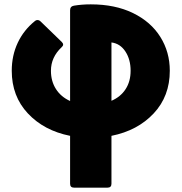

<svg xmlns="http://www.w3.org/2000/svg" viewBox="-20 -578 834 882"><path d="M397 -558Q509 -558 591 -518Q673 -478 716.5 -408.5Q760 -339 760 -253Q760 -136 686 -57Q612 22 492 46V266Q492 284 474 284H320Q302 284 302 266V46Q182 22 108 -57Q34 -136 34 -253Q34 -323 61.5 -381.5Q89 -440 140 -481Q145 -486 152 -486Q160 -486 167 -479L264 -385Q270 -379 270 -373Q270 -367 263 -361Q214 -315 214 -253Q214 -205 237 -169Q260 -133 302 -114V-531Q302 -549 320 -552Q356 -558 397 -558ZM580 -253Q580 -305 556 -341.5Q532 -378 492 -383V-115Q534 -133 557 -168.5Q580 -204 580 -253Z"/></svg>

Font: LINE Seed JP_TTF ExtraBold
Style: Regular
Weight: 800
Designer: LY Corporation & Fontrix & Fontworks
Version: Version 1.015